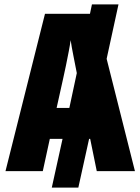

<svg xmlns="http://www.w3.org/2000/svg" viewBox="-20 -780 640 875"><path d="M5 0 185 -717H390L399 -760H520L466 -512L595 0H421L391 -147H386L337 75H216L265 -147H207L175 0ZM268 -423 238 -288H296L330 -447Q323 -484 314.5 -526Q306 -568 302 -597Q299 -575 293 -544Q287 -513 280.5 -481Q274 -449 268 -423Z"/></svg>

Font: Noto Sans Mono Black
Style: Regular
Weight: 900
Designer: Monotype Design Team
Foundry: Monotype Imaging Inc.
Version: Version 2.014